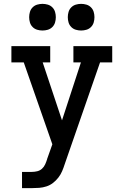

<svg xmlns="http://www.w3.org/2000/svg" viewBox="-20 -769 640 994"><path d="M94 205V121H144Q159 121 173 117.5Q187 114 197.5 104.5Q208 95 214 81.5Q220 68 224 55V54Q224 54 224 54Q224 54 224 54L251 -22L103 -446H39V-530H240V-446H201L301 -146L399 -446H360V-530H561V-446H498L315 81Q309 100 301.5 117.5Q294 135 282 150.5Q270 166 254.5 178Q239 190 220.5 196Q202 202 183 203.5Q164 205 144 205ZM400 -611Q386 -611 372.5 -615Q359 -619 349 -629Q339 -639 335 -652.5Q331 -666 331 -680Q331 -694 335 -707.5Q339 -721 349 -731Q359 -741 372.5 -745Q386 -749 400 -749Q414 -749 427.5 -745Q441 -741 451 -731Q461 -721 465 -707.5Q469 -694 469 -680Q469 -666 465 -652.5Q461 -639 451 -629Q441 -619 427.5 -615Q414 -611 400 -611ZM200 -611Q186 -611 172.5 -615Q159 -619 149 -629Q139 -639 135 -652.5Q131 -666 131 -680Q131 -694 135 -707.5Q139 -721 149 -731Q159 -741 172.5 -745Q186 -749 200 -749Q214 -749 227.5 -745Q241 -741 251 -731Q261 -721 265 -707.5Q269 -694 269 -680Q269 -666 265 -652.5Q261 -639 251 -629Q241 -619 227.5 -615Q214 -611 200 -611Z"/></svg>

Font: Iosevka Slab Medium Extended
Style: Regular
Weight: 500
Width: 7
Monospace: yes
Designer: Belleve Invis
Foundry: Belleve Invis
Version: Version 11.1.1; ttfautohint (v1.8.3)